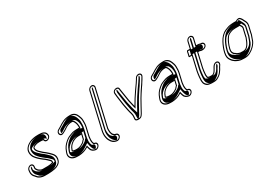

<svg xmlns="http://www.w3.org/2000/svg" viewBox="10 -1599 3623 2591"><g transform="rotate(-30 1821.5 -303.0)"><path d="M338.5 -69H260C239.6 -69 223.1 -79.7 210.1 -88C199.5 -94.4 193 -104.5 186.1 -116.3C182.5 -122.1 179.6 -128.2 179.9 -129.5L180 -129.9C183.1 -154.3 187.4 -174.8 171.5 -189.9C142.5 -217.3 88 -185.1 83.4 -144.6C82.7 -138.2 83 -129.9 81.3 -122.5L81.2 -122.1C78 -94.4 86.3 -71 98 -52.5C100.9 -48.3 139.5 -5.3 139.5 -5.3C160.7 12.2 195.1 28 237.6 28H296C332 28 371.2 22 398.1 16.9C438 9.2 488.2 -16 502.6 -59C532.4 -143.5 479.7 -176.5 445.6 -212.9C427.8 -232 402.6 -248.5 380.9 -266.2L356 -289.4C348.3 -295.7 341.1 -302.6 334.4 -310.1C320 -326.3 302 -346.9 307.1 -373.6C315.5 -387.7 336.8 -391.6 362.2 -400.6C370.4 -402.7 392.2 -404 406.5 -404H427.1C440 -404 448.6 -402.4 460.1 -400C463.6 -387.8 468.4 -375.5 484 -369.9C512 -359.8 540.6 -379.3 552.6 -400.6C563.1 -419.2 559.2 -434.3 556.1 -445.9C545.6 -485 506.3 -501 449.5 -501H428.9C377.6 -501 335.8 -491.8 297.8 -474.9C252.8 -452.6 199.1 -408.8 204.1 -345.9C204.8 -320.2 212.4 -296.4 223.5 -276.7C249.7 -236.8 287.6 -204.7 326.3 -174.7C357.2 -154.3 379.4 -131 404.2 -106.6C410.5 -100.4 412.4 -95.1 412.2 -83.3L411.8 -81.6C411.7 -81.5 411.7 -81.5 411.1 -81.3L396.3 -77.5C383.5 -74.1 374.5 -71 362.1 -71H361.7C354 -70.3 348.2 -69.8 338.5 -69ZM299.4 13H241.1C202.5 13 170.9 -1.6 151.5 -17.2C147 -22.1 113.8 -59.5 111.4 -62.6C100.4 -80.3 94.1 -100.6 96.4 -122.9C98.8 -134.7 98.2 -141.2 98.7 -146.4C101.9 -174.6 139.8 -196.7 159.5 -178.1C170.3 -167.8 168 -153.4 164.4 -126.3C164.9 -117.4 168.6 -112.7 172.4 -106.7C179.1 -95.2 186.8 -82.7 199.9 -74.8C212.5 -66.8 231.1 -54 256.5 -54H335.7C344.9 -54.8 352.8 -55.5 358.8 -56C375.8 -56.2 384.8 -59.8 397 -63L424.2 -70.1L427.6 -84.9C427.8 -99.2 424.8 -109.8 416.3 -118.3C391.8 -142.4 368.5 -166.6 337.1 -187.5C298.2 -217.7 262 -248.9 237.2 -286.3C226.7 -305.4 220.2 -326.4 219.5 -349.7C218 -404.1 257.4 -439.5 301.7 -461.6C337.9 -477.6 376.1 -486 425.5 -486H446C500.7 -486 532.6 -470.9 541.2 -439.1C544.3 -427.5 546.4 -417.6 539.5 -405.4C531 -390.3 511.5 -377.1 492.1 -384.1C479.6 -388.6 477 -399.9 473.1 -413.2C459.5 -416.2 447.3 -419 430.5 -419H410C394.6 -419 373.7 -418.2 361.6 -415.1C338.3 -409.1 308 -402 292.5 -376C285.4 -338.5 306.9 -315.7 321.8 -299C328.8 -291.1 336.9 -283.5 344.4 -277.3L369.3 -254.1C391.6 -235.8 416.6 -219.3 433.2 -201.5C452.7 -180.7 475.8 -164 486.7 -140.3C495.4 -120.2 500.3 -95.3 488.1 -60.7C477.1 -27.9 436 -5.1 398.5 2.1C370.6 7.5 334.6 13 299.4 13ZM382.3 3.6C402.5 -0.3 449.4 -19.6 462.8 -59.6C475.9 -96.9 470.4 -124.1 461.5 -145C450 -170 427.2 -185.9 407.6 -206.9C391 -224.7 367.2 -240.2 343.8 -259.3L318.9 -282.5C311.4 -288.6 303.1 -296.5 296.2 -304.3C281.3 -321.1 261.4 -343.7 267.3 -374.5C279.8 -395.7 316.7 -404.2 335.9 -411.1C359.8 -419.6 390.6 -419 410 -419H430.5C453 -419 470.3 -415.7 482.4 -413.1L497.9 -409.7C499.8 -403.3 501.7 -396.2 504.5 -390.8C520.4 -407.2 520.5 -427.1 516.2 -443.1C506.3 -479.9 475.6 -486 446 -486H425.5C388.9 -486 361.4 -480.7 328.4 -466.2C290 -447 239.5 -407 244.3 -347.5C245 -322.6 252.1 -300.2 262.7 -281.2C287.7 -243.3 323.8 -212.3 362.2 -182.5C394.7 -161 417.5 -137 441.9 -112.9C450.3 -104.6 452.5 -96.5 452.4 -83.9L450.4 -75.2C444.7 -73.3 443.7 -72.7 433.3 -69.6L417.4 -65.4C409.3 -63.3 396.1 -57.3 363.7 -56.1C359.3 -55.7 347.2 -54.6 339.5 -54H256.5C205.1 -54 185.3 -73 175.3 -79.4C160.2 -88.7 153.7 -100.2 146.9 -111.8C142.7 -118.6 138.2 -122.3 139.9 -129.6C142.4 -148.7 144.8 -165.3 139.3 -176.2C131.7 -168.7 124.9 -157.2 123.6 -145.3C122.9 -139.4 123.3 -131.1 121.3 -122.4C118.5 -97 126.1 -74.7 137 -57.3C140.2 -53.2 171.9 -17.6 177 -11.9C197.4 4.5 225.4 13 241.1 13H299.4C331.1 13 347 10.4 382.3 3.6Z M771.4 -74H771.1C755 -74 740.7 -78.4 735.6 -84C735.7 -84.3 735.8 -84.6 735.8 -84.9C736 -85.6 736.7 -88 737.8 -91.4C753.5 -138.4 775.5 -159.6 811.4 -183.8C820.4 -189.9 840.8 -196.4 855.3 -202.5C865.5 -205.9 887.5 -208.5 901.1 -208.5H930.9C935.3 -208.5 937.2 -208.6 943.5 -209.9L928.1 -143.2C922.2 -139.1 916.7 -134.1 912.6 -128.5L905 -118.2C903.7 -116.5 902.1 -114.9 898.5 -111.5C870.6 -92.9 839.7 -73 797.5 -73C788.3 -73 779.7 -73.3 771.4 -74ZM923.6 -22.2C926.4 -7.5 932.5 4.7 936.4 17.9C945.8 48.6 973.8 65.4 1011.3 71L1011.6 71C1051.4 73.4 1091 23 1069.5 -8.6C1060 -22.5 1048.7 -21 1034.2 -26.1C1024.5 -43.5 1022.2 -61.3 1022.3 -88.6L1024.3 -105.7C1025.9 -118.5 1025.1 -126.5 1028 -139L1056.3 -261.6C1065.8 -302.6 1065.6 -333.6 1064.8 -364.4C1064.6 -396.3 1054.7 -418.8 1046.1 -442.2C1031.9 -478.2 1004.5 -515 942.1 -515C919.4 -515 900.7 -513.6 879.8 -509.9C810.3 -497.9 764.4 -453.2 714.6 -428.1C651 -397.9 678.3 -313.6 740 -342.8C767.9 -355.3 786.6 -367.9 811.9 -384.8C836.1 -401.8 862.4 -414.2 897.8 -418H923.7C934.1 -414.1 940.5 -404.5 946.3 -392.4C951.2 -379.8 956.5 -372.2 958.3 -360C961.1 -341.2 965.2 -325.5 962.7 -304.6C961.3 -304.9 956.4 -305.5 953.3 -305.5H923.5C904.5 -305.5 878 -302.7 861.7 -299.4C838.5 -294 823.2 -285.4 803.4 -278.5C786.8 -272.2 771.7 -264.3 758.1 -254.6L730.7 -232.8C693.4 -200.9 667.7 -167.8 648.2 -113.4C635.8 -81 631.2 -60.7 638.4 -37.7C648.6 -1.3 688.5 23 744.2 23C754.9 23.7 765.3 24 776.2 24H776.4L776.6 24C835.1 21 882.2 4.8 923.6 -22.2ZM794 -58C841.5 -58 877.1 -81.1 905.1 -99.8C909.7 -102.9 913.9 -107.7 916.6 -111.1L924.5 -121.7C928.4 -127.2 935.5 -132 941.4 -136.1L962.8 -228.6L943.6 -224.6C937.6 -223.3 938.5 -223.5 934.4 -223.5H904.6C889.1 -223.5 867.4 -221.3 853.5 -216.7C839.8 -212.1 818.5 -204.9 804.7 -195.5C767.1 -170.1 740.3 -143.9 723.3 -92.9C722 -89.1 721.3 -87 720.8 -84.9L719.1 -77.3L723.1 -72.8C736.3 -58.1 765.4 -58 794 -58ZM748.1 8H747.7C695.9 8 661.8 -14.6 653.3 -44.7C647.1 -64.3 650.2 -79.2 662.5 -111.3C681.2 -163.4 704.3 -192.4 739 -222.3L765.6 -243.6C778.1 -252.3 791 -259 805.8 -264.6C826.9 -272 841.6 -280.2 861.6 -284.8C875.9 -287.7 902.6 -290.5 920.1 -290.5H949.9C951.1 -290.5 956.5 -289.9 956.6 -289.9L975.6 -286.3L978 -306.3C980.8 -330.1 976.2 -347.5 973.6 -365.3C971.3 -380.6 965.2 -389.2 960.8 -400.3C955.3 -414.5 945.8 -426.9 929.6 -433H900.4C861.6 -428.8 831.2 -414.7 805.1 -396.4C780.1 -379.8 762.7 -368 736.2 -356.2C694.8 -336.5 673.6 -393.4 718.8 -414.9C773.8 -442.7 815 -484.1 879.1 -495.1C899.1 -498.7 916.5 -500 938.6 -500C994.1 -500 1018.2 -468.1 1031.5 -434.4C1040.2 -410.7 1049.3 -390 1049.4 -360.8C1050.3 -329.8 1050.4 -300.9 1041.3 -261.6L1013 -139C1009.5 -124 1010.4 -115.3 1009 -104.1L1006.9 -86.1C1006.8 -55.6 1010.4 -34.5 1022.3 -13.2C1040.8 -6.8 1049.7 -7.9 1056.1 1.5C1070.8 23.2 1042.3 57.1 1016.2 56C981.3 50.7 958.9 35.9 951.3 10.8C946.9 -3.7 941.2 -15.3 938.7 -28.1L935.3 -45.9L917.2 -34.1C878.8 -9 835.2 6 779.5 9C767.2 9 758.9 8.7 748.1 8ZM694.9 -81 695.6 -84C695.7 -84.4 695.8 -84.6 695.8 -84.9C696.1 -86.2 696.8 -88.4 698 -91.9C714 -140.1 738.8 -164.6 776.6 -190.2C792.1 -200.6 814.9 -207.1 826.2 -211.9C848.5 -221.4 879.7 -223.5 904.6 -223.5H929.2L989.6 -236.2L967.3 -139.9C961.5 -135.9 955.9 -132 951.3 -125.7L943.5 -115.3C941.5 -112.7 938.3 -109.5 934.4 -106C909.8 -89.5 872 -58 794 -58C783.7 -58 773.3 -58.3 763.7 -59C726.7 -60.2 706 -68.7 694.9 -81ZM777 9C815.2 6.6 851.3 -4.1 889.1 -28.8L954.5 -71.5L963.6 -24.6C966.3 -10.8 972.2 1 976.3 14.9C982.7 35.7 998 47.5 1013 53C1029.6 40.6 1042 13.1 1030.5 -3.7C1027.7 -7.9 1025.4 -9.2 1025.2 -9.2C1027.6 -8 1002.9 -15.1 997.3 -17.6C985.6 -38.4 982.1 -56.8 982.1 -87.6L984.2 -105.1C985.7 -117.3 984.9 -125.5 988 -139L1016.3 -261.6C1025.6 -302 1025.5 -332.1 1024.7 -363.1C1024.5 -393.8 1014.9 -415.3 1006.3 -438.8C990.9 -478.1 958.2 -500 938.6 -500C920.1 -500 910.2 -499.3 894.3 -496.4C848.7 -488.6 804.8 -449.4 745.8 -419.6C722.3 -408.5 712.4 -376.8 723.7 -358.4C740.7 -367 756.1 -377.1 777 -391.1C803.3 -409.4 838.6 -426.8 895.4 -433H942.8L953.3 -429C976.4 -420.3 979.9 -408.6 985.9 -396C990.7 -383.8 996.4 -375.9 998.4 -362.1C1001.1 -343.8 1005.4 -327.3 1002.8 -305.2L999.8 -280.3L945.4 -290.5H920.1C910.8 -290.5 889.5 -288.5 879.5 -286.6C867.4 -283.6 854.9 -277 830.2 -268.2C818.4 -263.7 805.5 -257.3 793.7 -248.9L767.1 -227.7C731.9 -197.5 707.1 -166.2 687.9 -112.6C675.5 -80.2 671.6 -62.1 678.4 -40.6C688.4 -4.9 726.3 8 747.7 8H751C760 8.6 767 8.9 777 9Z M1312.9 108.9C1349.7 117.8 1397.5 74.7 1381 35.9C1372 14.7 1351.6 14.9 1333.8 8.7C1323.3 0.5 1308.2 -14.9 1306.8 -27.7L1302.1 -42.5L1300.5 -51.6L1299.7 -65.2C1297.9 -76.7 1298.8 -88.8 1300.1 -104.5L1430.1 -667.5C1436.3 -694.1 1419.4 -716 1392.8 -716C1366.2 -716 1339.3 -694.1 1333.1 -667.5L1206.4 -118.8C1195.7 -72.3 1196.8 -32.5 1205.8 -0.1L1209.6 13.9C1211.9 22.5 1215.8 31.2 1221.4 40.2C1238.5 73.3 1262.9 101.1 1312.9 108.9ZM1221.4 -118.8 1348.1 -667.5C1352.3 -685.8 1371 -701 1389.3 -701C1407.7 -701 1419.3 -685.8 1415.1 -667.5L1284.9 -103.4C1283.5 -87.7 1282.6 -73 1284.4 -60.4L1285.2 -46.6L1287.1 -36.1L1291.6 -21.6C1295.7 0.3 1312.1 12.9 1324.1 22.3C1345.9 30 1360.3 29.3 1366.5 44.1C1378.2 71.6 1344.2 100.2 1319.1 94.1C1273.4 87 1251.9 63 1235.4 31.2C1230.8 22.3 1226.6 14.9 1224.6 7.1L1220.8 -6.9C1212 -38.1 1211.4 -75.2 1221.4 -118.8ZM1321.3 92.8C1335.9 83 1350 60 1341.3 39.5C1334.2 22.8 1329.9 28.7 1300.2 18.3C1287.2 8.1 1269.5 -6.9 1266.8 -25.2L1262.1 -39.9L1260.4 -49.6L1259.6 -63.3C1257.8 -75.3 1258.7 -88.4 1260 -104.1L1390.1 -667.5C1392.4 -677.3 1391.1 -686 1387.4 -692.8C1381.3 -686.6 1375.4 -677.3 1373.1 -667.5L1246.4 -118.8C1244.7 -111.3 1243.8 -106.6 1242.7 -98.2C1234.7 -62.8 1238.6 -28.4 1245.8 -2.9L1249.5 11.1C1251.8 19.3 1255.1 26.8 1260.7 35.9C1275.8 65 1297.2 85.9 1321.3 92.8Z M1662.2 -122.2C1666 -104.2 1671.5 -87.3 1669.5 -68H1669.6C1670.2 -45.9 1655.6 -11.9 1686.7 -1C1708.3 5.4 1745.1 4.6 1762.6 -10.3C1772.6 -19.4 1783.1 -32.7 1791.7 -48.1C1826.7 -108.9 1857.1 -171.6 1891.2 -228.4L1923.2 -280.3C1941 -308.4 1953.8 -327.6 1970.6 -352.2C1983.8 -369.7 1996.8 -388.2 2007.6 -407.6C2021.2 -429.2 2037.5 -451.2 2049.8 -476.7C2070.8 -513.5 2037.2 -548 1991.8 -528.5C1973.6 -520.3 1966.9 -508.2 1958.9 -495.9L1950.5 -480.7C1946.9 -475.4 1941.8 -467.8 1936.7 -460L1925.8 -443C1907 -414.4 1886.6 -389.2 1866.6 -358.9C1829.5 -305.3 1791.2 -246.6 1757.6 -185.7C1752.6 -202.2 1750.8 -211.7 1746.8 -232.8C1738.1 -270.4 1730.1 -301.1 1725.9 -342H1725.7C1718.8 -384.9 1712.5 -428.8 1705.7 -468.9C1703 -484.4 1705.3 -503.7 1686.7 -514C1654.5 -530.2 1601.1 -505.8 1605.1 -462.6C1606.1 -445.1 1608.5 -431 1609.8 -413.6L1609.7 -412.7C1619.2 -356.2 1624.5 -287.3 1636.9 -231C1643.4 -201.9 1647.7 -169.4 1656.1 -142ZM1677.2 -128.8 1670.9 -149.1C1662.9 -175.1 1658.7 -207.4 1652 -237.1C1640.2 -291 1634.2 -362.2 1625.3 -415.7C1623.5 -439.4 1621.5 -448.2 1620.5 -467C1617.7 -497.2 1654.2 -511.4 1677.2 -500.4C1689.5 -493.1 1687.2 -482.3 1690.5 -463.3C1697.3 -423.5 1703.5 -379.6 1710.5 -336.5C1715 -294.4 1723.1 -263.5 1731.7 -226.8C1735.5 -206.3 1737.7 -195.4 1742.7 -178.7L1752.1 -147.2L1770.8 -181.1C1804 -241.3 1841.7 -299.1 1878.9 -352.8C1898.6 -382.6 1918.6 -407.2 1938.3 -437.2L1949.2 -454.2C1954.5 -462.2 1959.5 -469.7 1963.2 -475.3L1971.8 -490.7C1980.4 -504.1 1983.4 -509.6 1995.3 -515C2027.6 -528.9 2050.1 -505.1 2036.7 -481.6C2023.3 -458.1 2009.5 -436.3 1995 -413.2C1983.5 -394.9 1972.2 -376.8 1958.9 -359.2C1940.7 -335.1 1928.6 -314.3 1910.5 -285.8L1878.4 -233.7C1843.5 -175.6 1813.3 -113.1 1778.7 -52.9C1770.9 -39.1 1761.1 -27.1 1753.8 -20.4C1744.6 -13 1713.8 -9.8 1694.3 -15.4C1674 -23.1 1685.9 -41.1 1685 -71.8C1686.9 -92.9 1680.7 -112.2 1677.2 -128.8ZM1702.2 -124.9C1705.8 -107.4 1711.7 -90.1 1709.8 -69.5C1710.4 -46.2 1704.9 -18.3 1714.8 -12.7C1719.2 -11.8 1720.4 -10.7 1725.8 -15.2C1733.8 -22.4 1744.3 -35.4 1752.5 -50C1787.4 -110.5 1817.6 -173.1 1852.1 -230.5L1884.1 -282.5C1902.2 -310.9 1914.7 -329.8 1931.8 -354.9C1945.3 -372.8 1957.6 -390.2 1968.5 -409.7C1982.7 -432.3 1998.2 -452.9 2010.4 -478.4C2018 -491.8 2017.2 -504.2 2011.9 -512.6C2007.1 -507.9 2003.1 -501.5 1998 -493.8L1989.6 -478.5C1985.9 -473.2 1980.8 -465.5 1975.7 -457.7L1964.8 -440.6C1945.5 -411.4 1925.4 -386.5 1905.5 -356.5C1868.3 -302.8 1830.3 -244.5 1796.9 -183.9L1745.3 -90.5L1717.7 -182.8C1712.7 -199.4 1710.7 -209.6 1706.8 -230.4C1698.4 -266.3 1690 -300 1686 -337.6C1678.2 -385.8 1672.7 -425.2 1665.7 -466.7C1663.6 -478.5 1663.8 -490.5 1659 -498.7C1635.5 -478.5 1648.3 -437.5 1650 -414.7L1649.9 -414.1C1659.3 -357.7 1664.7 -288.9 1677 -233.5C1683.5 -204.1 1687.8 -171.6 1696 -145Z M2222.4 -74H2222.1C2206 -74 2191.7 -78.4 2186.6 -84C2186.7 -84.3 2186.8 -84.6 2186.8 -84.9C2187 -85.6 2187.7 -88 2188.8 -91.4C2204.5 -138.4 2226.5 -159.6 2262.4 -183.8C2271.4 -189.9 2291.8 -196.4 2306.3 -202.5C2316.5 -205.9 2338.5 -208.5 2352.1 -208.5H2381.9C2386.3 -208.5 2388.2 -208.6 2394.5 -209.9L2379.1 -143.2C2373.2 -139.1 2367.7 -134.1 2363.6 -128.5L2356 -118.2C2354.7 -116.5 2353.1 -114.9 2349.5 -111.5C2321.6 -92.9 2290.7 -73 2248.5 -73C2239.3 -73 2230.7 -73.3 2222.4 -74ZM2374.6 -22.2C2377.4 -7.5 2383.5 4.7 2387.4 17.9C2396.8 48.6 2424.8 65.4 2462.3 71L2462.6 71C2502.4 73.4 2542 23 2520.5 -8.6C2511 -22.5 2499.7 -21 2485.2 -26.1C2475.5 -43.5 2473.2 -61.3 2473.3 -88.6L2475.3 -105.7C2476.9 -118.5 2476.1 -126.5 2479 -139L2507.3 -261.6C2516.8 -302.6 2516.6 -333.6 2515.8 -364.4C2515.6 -396.3 2505.7 -418.8 2497.1 -442.2C2482.9 -478.2 2455.5 -515 2393.1 -515C2370.4 -515 2351.7 -513.6 2330.8 -509.9C2261.3 -497.9 2215.4 -453.2 2165.6 -428.1C2102 -397.9 2129.3 -313.6 2191 -342.8C2218.9 -355.3 2237.6 -367.9 2262.9 -384.8C2287.1 -401.8 2313.4 -414.2 2348.8 -418H2374.7C2385.1 -414.1 2391.5 -404.5 2397.3 -392.4C2402.2 -379.8 2407.5 -372.2 2409.3 -360C2412.1 -341.2 2416.2 -325.5 2413.7 -304.6C2412.3 -304.9 2407.4 -305.5 2404.3 -305.5H2374.5C2355.5 -305.5 2329 -302.7 2312.7 -299.4C2289.5 -294 2274.2 -285.4 2254.4 -278.5C2237.8 -272.2 2222.7 -264.3 2209.1 -254.6L2181.7 -232.8C2144.4 -200.9 2118.7 -167.8 2099.2 -113.4C2086.8 -81 2082.2 -60.7 2089.4 -37.7C2099.6 -1.3 2139.5 23 2195.2 23C2205.9 23.7 2216.3 24 2227.2 24H2227.4L2227.6 24C2286.1 21 2333.2 4.8 2374.6 -22.2ZM2245 -58C2292.5 -58 2328.1 -81.1 2356.1 -99.8C2360.7 -102.9 2364.9 -107.7 2367.6 -111.1L2375.5 -121.7C2379.4 -127.2 2386.5 -132 2392.4 -136.1L2413.8 -228.6L2394.6 -224.6C2388.6 -223.3 2389.5 -223.5 2385.4 -223.5H2355.6C2340.1 -223.5 2318.4 -221.3 2304.5 -216.7C2290.8 -212.1 2269.5 -204.9 2255.7 -195.5C2218.1 -170.1 2191.3 -143.9 2174.3 -92.9C2173 -89.1 2172.3 -87 2171.8 -84.9L2170.1 -77.3L2174.1 -72.8C2187.3 -58.1 2216.4 -58 2245 -58ZM2199.1 8H2198.7C2146.9 8 2112.8 -14.6 2104.3 -44.7C2098.1 -64.3 2101.2 -79.2 2113.5 -111.3C2132.2 -163.4 2155.3 -192.4 2190 -222.3L2216.6 -243.6C2229.1 -252.3 2242 -259 2256.8 -264.6C2277.9 -272 2292.6 -280.2 2312.6 -284.8C2326.9 -287.7 2353.6 -290.5 2371.1 -290.5H2400.9C2402.1 -290.5 2407.5 -289.9 2407.6 -289.9L2426.6 -286.3L2429 -306.3C2431.8 -330.1 2427.2 -347.5 2424.6 -365.3C2422.3 -380.6 2416.2 -389.2 2411.8 -400.3C2406.3 -414.5 2396.8 -426.9 2380.6 -433H2351.4C2312.6 -428.8 2282.2 -414.7 2256.1 -396.4C2231.1 -379.8 2213.7 -368 2187.2 -356.2C2145.8 -336.5 2124.6 -393.4 2169.8 -414.9C2224.8 -442.7 2266 -484.1 2330.1 -495.1C2350.1 -498.7 2367.5 -500 2389.6 -500C2445.1 -500 2469.2 -468.1 2482.5 -434.4C2491.2 -410.7 2500.3 -390 2500.4 -360.8C2501.3 -329.8 2501.4 -300.9 2492.3 -261.6L2464 -139C2460.5 -124 2461.4 -115.3 2460 -104.1L2457.9 -86.1C2457.8 -55.6 2461.4 -34.5 2473.3 -13.2C2491.8 -6.8 2500.7 -7.9 2507.1 1.5C2521.8 23.2 2493.3 57.1 2467.2 56C2432.3 50.7 2409.9 35.9 2402.3 10.8C2397.9 -3.7 2392.2 -15.3 2389.7 -28.1L2386.3 -45.9L2368.2 -34.1C2329.8 -9 2286.2 6 2230.5 9C2218.2 9 2209.9 8.7 2199.1 8ZM2145.9 -81 2146.6 -84C2146.7 -84.4 2146.8 -84.6 2146.8 -84.9C2147.1 -86.2 2147.8 -88.4 2149 -91.9C2165 -140.1 2189.8 -164.6 2227.6 -190.2C2243.1 -200.6 2265.9 -207.1 2277.2 -211.9C2299.5 -221.4 2330.7 -223.5 2355.6 -223.5H2380.2L2440.6 -236.2L2418.3 -139.9C2412.5 -135.9 2406.9 -132 2402.3 -125.7L2394.5 -115.3C2392.5 -112.7 2389.3 -109.5 2385.4 -106C2360.8 -89.5 2323 -58 2245 -58C2234.7 -58 2224.3 -58.3 2214.7 -59C2177.7 -60.2 2157 -68.7 2145.9 -81ZM2228 9C2266.2 6.6 2302.3 -4.1 2340.1 -28.8L2405.5 -71.5L2414.6 -24.6C2417.3 -10.8 2423.2 1 2427.3 14.9C2433.7 35.7 2449 47.5 2464 53C2480.6 40.6 2493 13.1 2481.5 -3.7C2478.7 -7.9 2476.4 -9.2 2476.2 -9.2C2478.6 -8 2453.9 -15.1 2448.3 -17.6C2436.6 -38.4 2433.1 -56.8 2433.1 -87.6L2435.2 -105.1C2436.7 -117.3 2435.9 -125.5 2439 -139L2467.3 -261.6C2476.6 -302 2476.5 -332.1 2475.7 -363.1C2475.5 -393.8 2465.9 -415.3 2457.3 -438.8C2441.9 -478.1 2409.2 -500 2389.6 -500C2371.1 -500 2361.2 -499.3 2345.3 -496.4C2299.7 -488.6 2255.8 -449.4 2196.8 -419.6C2173.3 -408.5 2163.4 -376.8 2174.7 -358.4C2191.7 -367 2207.1 -377.1 2228 -391.1C2254.3 -409.4 2289.6 -426.8 2346.4 -433H2393.8L2404.3 -429C2427.4 -420.3 2430.9 -408.6 2436.9 -396C2441.7 -383.8 2447.4 -375.9 2449.4 -362.1C2452.1 -343.8 2456.4 -327.3 2453.8 -305.2L2450.8 -280.3L2396.4 -290.5H2371.1C2361.8 -290.5 2340.5 -288.5 2330.5 -286.6C2318.4 -283.6 2305.9 -277 2281.2 -268.2C2269.4 -263.7 2256.5 -257.3 2244.7 -248.9L2218.1 -227.7C2182.9 -197.5 2158.1 -166.2 2138.9 -112.6C2126.5 -80.2 2122.6 -62.1 2129.4 -40.6C2139.4 -4.9 2177.3 8 2198.7 8H2202C2211 8.6 2218 8.9 2228 9Z M2889.8 -384.3H2890.2C2890.3 -384.3 2890.3 -384.4 2890.9 -384.1C2916.2 -371.6 2954.9 -373.3 2980 -393C3005.6 -413.8 3006.1 -442.8 2990.4 -458.7C2982 -466.9 2970.6 -471.8 2953.1 -470.9C2938.5 -476.5 2915.5 -479.7 2894.5 -479.7H2888.3L2911.6 -580.5C2917.7 -607.1 2897.4 -629 2871 -629C2844.7 -629 2817.9 -606.8 2811.8 -580.5L2788.5 -479.6H2752C2736.4 -479.6 2734.9 -452.9 2730.6 -432.3C2725.4 -411.7 2714.6 -385 2730.2 -385H2766.7L2717.1 -170C2710.5 -141.4 2708.9 -113.4 2705.3 -88.4C2700.7 -52.8 2700.6 -19.8 2706.7 7.6C2711.3 26.9 2729.1 47.5 2745 58C2763.1 68.8 2788.1 70.7 2813.1 73H2851.3C2879.2 73 2898.7 66.5 2917.7 54.9C2934.8 46.4 2953.8 32 2967.2 18C2977.6 7.4 2985.3 -5.6 2993.5 -15.8C3009.4 -35.6 3018.5 -62.7 3032.3 -79.9C3060.3 -116.5 3039.4 -162.7 2991.4 -148.7C2948.5 -136.2 2935.3 -84.4 2916.1 -58C2906.6 -46.7 2902.3 -38.2 2894.2 -33.5C2887.5 -29.6 2880.2 -24 2873.7 -24H2838C2824.2 -26.8 2817 -25.9 2808.8 -34.4C2807.3 -41.5 2805.9 -56.5 2804.9 -66L2805.8 -79C2808.8 -108 2809.7 -139.2 2817 -170.5L2866.5 -385.3H2872.7C2875.8 -385.3 2882.1 -384.9 2889.8 -384.3ZM2947.5 -455.8C2963 -456.5 2971.4 -453.7 2978.2 -447C2989.7 -435.5 2988.2 -417.3 2972 -403.7C2951.9 -388.5 2919.5 -388.3 2897.7 -399C2889.8 -399.6 2880.3 -400.3 2876.1 -400.3H2855L2802 -170.5C2794.2 -137 2793.4 -105.7 2790.4 -76.8L2789.4 -62.3C2790.7 -50.9 2792.3 -35.3 2794.3 -25.2C2806.2 -12.9 2819.7 -11.7 2833.1 -9H2870.2C2884.8 -9 2895.5 -18.6 2899.7 -21.1C2914.8 -29.9 2919.9 -41.6 2927.6 -50.8C2952.8 -85.2 2961.3 -125.2 2992.6 -134.3C3027 -144.4 3039.8 -111.8 3020.9 -87.1C3004 -66.1 2994.9 -39.2 2982.2 -23.2C2972.6 -11.3 2965.5 0.6 2957.2 9C2945.4 21.4 2927.9 34.6 2913.4 41.8C2895.1 50.8 2882.4 58 2854.7 58H2817.2C2791.5 55.7 2769.8 53.2 2755.2 44.8C2740.7 35 2725.3 16.1 2721.8 1.3C2716.2 -23.8 2716.1 -55.7 2720.5 -89.8C2724.3 -115.5 2725.9 -143.1 2732.1 -170L2785.2 -400H2737.6C2738.2 -407.1 2742.4 -419.5 2745.5 -431.9C2745.5 -431.9 2745.6 -432.3 2745.6 -432.3C2745.6 -432.3 2745.7 -432.7 2745.5 -432.7C2748.1 -445.1 2750.3 -459 2752.3 -464.6H2799.9L2826.7 -580.5C2830.9 -598.6 2849.6 -614 2867.4 -614C2886.4 -614 2900.3 -597.4 2896.4 -580.5L2869.7 -464.7H2890.8C2912 -464.7 2934 -460.8 2947.3 -455.8ZM2901.2 -399 2915.1 -397.9 2923.4 -393.8C2926.5 -392.3 2929.1 -391.6 2930.4 -391.3C2932.2 -391.8 2937.5 -393.6 2943.7 -398.3C2963.1 -414.4 2963.9 -440.8 2952.4 -452.4C2951.1 -453.7 2949.9 -454.7 2948.4 -455.7L2935.9 -455.1L2923.2 -459.9C2916.2 -462.6 2901.6 -464.7 2890.8 -464.7H2844.7L2871.4 -580.5C2873.8 -590.7 2871.6 -599.8 2866.9 -606.6C2860.4 -600.4 2854 -590.7 2851.7 -580.5L2824.9 -464.6H2777.2C2774.5 -456.5 2772.8 -443.8 2770.5 -432.3C2767.5 -420.8 2763.4 -408.8 2762.3 -400H2810L2756.9 -170C2750.4 -142 2748.9 -114.2 2745.2 -88.9C2740.7 -53.9 2740.6 -21.3 2746.6 5.1C2750.5 21.8 2767.3 41 2779.8 49.5C2788.9 54.8 2796.9 55.8 2821.1 58H2854.6C2861.5 58 2867.2 58 2883.7 47.9C2897.4 39.5 2915.5 28.5 2929.4 14C2938.5 4.7 2946.1 -7.9 2954.9 -18.9C2969.4 -37 2977.9 -63 2993.7 -83C3005.1 -98.1 3007.1 -116.3 3001.2 -128.4C2982.3 -110.8 2970.7 -77.3 2954.4 -55C2945.1 -43.9 2943.9 -35.9 2927.3 -26.2C2927.3 -26.2 2921.9 -9 2870 -9H2824.7C2813.2 -11.3 2784.4 -14.2 2769 -30.1C2767.2 -38.8 2765.7 -53.9 2764.5 -64.6L2765.5 -78.1C2768.5 -107.1 2769.4 -138.4 2776.8 -170.5L2829.8 -400.3H2875.9C2885.8 -400.3 2891.9 -399.7 2901.2 -399Z M3545.7 -362.5 3519.8 -250.5C3518.7 -245.4 3518 -241.6 3517.3 -235.1C3517.1 -234.6 3515.2 -229.5 3513 -224.9C3492.1 -167.3 3461.1 -95 3402 -95H3386.9C3382.2 -95 3374.8 -95.3 3365.8 -96H3352.2C3334.8 -99.5 3307.3 -111.2 3299.2 -120.8C3294.8 -126 3286.5 -129.6 3279.7 -133.6C3265.1 -151.9 3253.3 -165.8 3262.7 -206.5C3276.5 -266.4 3301.8 -319.7 3331.4 -361.3C3348.3 -383.1 3378.7 -396.5 3412.2 -406.2L3422.6 -408.1C3430.9 -409 3451.1 -411 3459.8 -411H3523.5C3525 -411 3525.9 -411 3527.9 -411.2C3533.9 -396.2 3550 -381.1 3545.7 -362.5ZM3615.1 -243.1 3640.2 -351.9C3648.9 -389.6 3638.4 -416.9 3625.4 -438C3613.9 -456.8 3611.4 -472.6 3595.7 -490.3L3588.5 -498.1C3571.1 -518.3 3537.8 -509.5 3515.5 -493.5H3478.9C3450.4 -493.5 3422.2 -489.5 3398.6 -484.4L3368.7 -474.5C3357.4 -470.5 3346.4 -466.1 3336.6 -461.6C3284.6 -438.9 3248.4 -397.2 3220.1 -345.5C3196.9 -303.1 3176.7 -254.3 3164.3 -200.6C3151.8 -146.5 3159.6 -108.6 3181.8 -80.8C3190.6 -69.9 3197.7 -56.5 3211.8 -47.6C3218.5 -43.3 3224.5 -37 3233 -31C3260.8 -15.7 3289.9 1 3341.7 1C3351.7 1.7 3359.1 2 3364.5 2H3379.6C3412.5 2 3436.6 -7.6 3460.5 -19.9C3487 -33.8 3513.2 -53.3 3534 -74.9C3556.7 -99.8 3582.2 -130.9 3591.4 -170.8C3594.5 -184.3 3609.8 -215.8 3613.9 -233.4L3614.1 -234.2C3614.1 -237.1 3614.4 -240.2 3615.1 -243.1ZM3527 -426H3463.3C3452.6 -426 3432.8 -423.9 3423.8 -422.9L3411.9 -420.8C3377.3 -410.8 3341.8 -396.8 3319.9 -368.4C3305 -349.1 3293.8 -330.7 3282.8 -306C3269 -273.1 3256.7 -245.4 3247.7 -206.5C3237.2 -161.1 3252.1 -141.2 3266.8 -122.8C3271.4 -116.9 3284.5 -112.1 3286.4 -109.8C3295.7 -98.9 3307.9 -95 3321.7 -89.4C3331.6 -84.9 3338.4 -82.8 3347.4 -81H3361.8C3372.3 -80.2 3377.8 -80 3383.4 -80H3398.5C3473.5 -80 3508 -169.6 3527.1 -222.1C3530.9 -230.2 3531.1 -230.7 3532.4 -235.7C3533.1 -241.9 3533.8 -245.8 3534.8 -250.5L3560.7 -362.5C3567.2 -390.5 3546.5 -409.1 3542.4 -419.2L3539.3 -426.9C3535.4 -426.6 3530.7 -426 3527 -426ZM3345.7 -14H3345.2C3297.1 -14 3270 -29.5 3243.2 -44.2C3235.5 -49.7 3230.3 -55.4 3222.1 -60.7C3210.8 -67.9 3204.4 -79.5 3194.8 -91.6C3174.9 -116.4 3167.6 -149.7 3179.3 -200.6C3191.3 -252.6 3210.9 -300 3233.4 -341C3260.5 -390.6 3293.3 -427.7 3340.2 -448.2C3349.6 -452.5 3360 -456.6 3370.7 -460.4L3399.5 -470C3423.7 -475.1 3448.4 -478.5 3475.4 -478.5H3517.6C3536.2 -491.9 3562.4 -502.6 3576 -486.9L3583.2 -479C3594.3 -466.5 3598.3 -455.7 3604.9 -441C3607.3 -434.2 3609.5 -431.9 3611.7 -428.4C3623.9 -408.5 3632.8 -384.8 3625.2 -351.9L3600.1 -243.1C3599.3 -239.5 3598.9 -235.3 3598.7 -232.7C3594.4 -216 3580.4 -188.2 3576.4 -170.8C3568.3 -135.7 3545.6 -107.5 3523.7 -83.6C3505.1 -64.1 3480.2 -45.6 3455.9 -32.9C3433.2 -21.2 3412.8 -13 3383 -13H3367.9C3363.1 -13 3355.4 -13.3 3345.7 -14ZM3557.3 -235.3 3557.2 -234.9C3556.7 -233.1 3555.3 -229.4 3552.7 -223.8C3534.9 -175 3520.1 -100.2 3431 -83C3421.2 -81.1 3409.8 -80 3398.5 -80H3383.4C3374.9 -80 3368.8 -80.3 3358.7 -81H3339.2C3324 -84 3312.1 -87.2 3299.1 -93C3287.2 -97.8 3270 -104.3 3260.8 -115.2C3259.4 -116.8 3250 -122 3242.6 -126.3C3227.4 -145.5 3212.7 -163.2 3222.7 -206.5C3231.4 -244.4 3243.5 -271.4 3257.2 -304.1C3267.8 -328 3278.5 -344 3292.8 -364.1C3313.4 -390.8 3352.7 -407.1 3393.2 -418.9L3411.1 -422.1C3424.1 -423.5 3440.8 -426 3463.3 -426H3524.4L3561.8 -429.2L3567.6 -414.7C3572.6 -402.1 3590.9 -385.1 3585.7 -362.5L3559.8 -250.5C3558.7 -245.6 3558.1 -241.7 3557.3 -235.3ZM3367.9 -13H3383C3391.9 -13 3404.8 -15.7 3428.6 -28C3451.8 -40.1 3476.1 -57.8 3496.2 -78.8C3518.3 -102.9 3542.6 -132.7 3551.4 -170.8C3554.9 -185.9 3570 -216.7 3573.9 -233.6C3574 -236.3 3574.4 -239.9 3575.1 -243.1L3600.2 -351.9C3608.5 -387.9 3598.6 -413.4 3586.2 -433.5C3574.2 -453.2 3569.4 -471.6 3553.2 -489.1C3552.7 -488.8 3551.6 -488.1 3550.8 -487.5L3538.3 -478.5H3475.4C3458.1 -478.5 3439.1 -476.2 3420.1 -472.4L3394.5 -463.8C3385.2 -460.5 3375.5 -456.8 3366.6 -452.6C3287.3 -418 3229.6 -310.1 3204.3 -200.6C3192.1 -147.6 3200.1 -111.6 3220.4 -86.2C3229.8 -74.4 3237.6 -61.9 3246.8 -56C3256.1 -50.1 3260.6 -44.9 3268 -39.5C3297.5 -23.3 3318.9 -14 3345.2 -14H3348.7C3355.3 -13.6 3367.8 -13 3367.9 -13Z"/></g></svg>

Font: HoneyBee
Style: BlurIt
Weight: 700
Foundry: Cannot Into Space Fonts
Version: Version 0.89